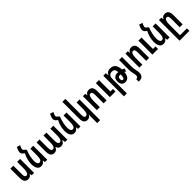

<svg xmlns="http://www.w3.org/2000/svg" viewBox="457 -2679 4826 4826"><g transform="rotate(-45 2870.5 -266.0)"><path d="M403 0H320L309 -64H306Q291 -28 261.5 -9Q232 10 192 10Q57 10 57 -165V-497H162V-188Q162 -134 176 -110Q190 -86 220 -86Q258 -86 278 -131.5Q298 -177 298 -264V-497H403Z M871 -497V0H788L777 -64H773Q754 -27 724 -8.5Q694 10 648 10Q580 10 544 -46.5Q508 -103 508 -204Q508 -282 528 -357Q548 -432 588 -513L550 -544Q528 -562 519.5 -580Q511 -598 511 -626Q511 -660 527 -698L556 -768L647 -740L626 -694Q609 -655 609 -633Q609 -619 616.5 -607Q624 -595 643 -581L682 -548H681V-535Q613 -360 613 -208Q613 -154 631 -120Q649 -86 682 -86Q725 -86 745.5 -128Q766 -170 766 -264V-497Z M988 -176V-497H1093V-208Q1093 -84 1154 -84Q1233 -84 1233 -246V-497H1338V-215Q1338 -84 1398 -84Q1479 -84 1479 -257V-497H1584V0H1503L1491 -81H1485Q1469 -40 1438 -15Q1407 10 1359 10Q1313 10 1286 -14Q1259 -38 1248 -77H1240Q1202 10 1119 10Q988 10 988 -176Z M2052 -497V0H1969L1958 -64H1954Q1935 -27 1905 -8.5Q1875 10 1829 10Q1761 10 1725 -46.5Q1689 -103 1689 -204Q1689 -282 1709 -357Q1729 -432 1769 -513L1731 -544Q1709 -562 1700.5 -580Q1692 -598 1692 -626Q1692 -660 1708 -698L1737 -768L1828 -740L1807 -694Q1790 -655 1790 -633Q1790 -619 1797.5 -607Q1805 -595 1824 -581L1863 -548H1862V-535Q1794 -360 1794 -208Q1794 -154 1812 -120Q1830 -86 1863 -86Q1906 -86 1926.5 -128Q1947 -170 1947 -264V-497Z M2410 236V11Q2410 -27 2413 -64H2410Q2395 -27 2367 -8.5Q2339 10 2296 10Q2169 10 2169 -165V-760H2274V-188Q2274 -134 2287.5 -110Q2301 -86 2331 -86Q2369 -86 2389.5 -131.5Q2410 -177 2410 -264V-497H2515V236Z M2634 -496 2717 -497 2728 -433H2732Q2746 -469 2775.5 -488Q2805 -507 2846 -507Q2912 -507 2946 -465Q2980 -423 2980 -332V0H2875V-309Q2875 -363 2861 -387Q2847 -411 2817 -411Q2779 -411 2759 -365.5Q2739 -320 2739 -233V0H2634ZM3096 -497H3206V-90H3296V0H3096Z M3843 -168Q3822 -180 3802 -187Q3794 -86 3753 -38Q3712 10 3638 10Q3578 10 3543 -30.5Q3508 -71 3508 -138Q3508 -215 3545.5 -256.5Q3583 -298 3654 -298Q3667 -298 3691 -296Q3686 -363 3662.5 -390.5Q3639 -418 3583 -418Q3523 -418 3494 -382.5Q3465 -347 3465 -276V236H3360V-497H3450L3459 -419H3465Q3483 -462 3518.5 -484.5Q3554 -507 3606 -507Q3702 -507 3749.5 -452Q3797 -397 3803 -275Q3839 -264 3867 -249ZM3693 -211Q3680 -213 3654 -213Q3626 -213 3611.5 -194Q3597 -175 3597 -141Q3597 -75 3638 -75Q3667 -75 3679 -105Q3691 -135 3693 -211Z M4056 96Q4056 160 4020 198Q3984 236 3919 236H3885V147H3900Q3924 147 3937.5 129Q3951 111 3951 79Q3951 39 3934 -29Q3926 -62 3923 -91Q3920 -120 3920 -166V-497H4025V-166Q4025 -119 4028 -92Q4031 -65 4039 -33Q4056 39 4056 96Z M4146 -496 4229 -497 4240 -433H4244Q4258 -469 4287.5 -488Q4317 -507 4358 -507Q4424 -507 4458 -465Q4492 -423 4492 -332V0H4387V-309Q4387 -363 4373 -387Q4359 -411 4329 -411Q4291 -411 4271 -365.5Q4251 -320 4251 -233V0H4146ZM4608 -497H4718V-90H4808V0H4608Z M5220 -497V0H5137L5126 -64H5122Q5103 -27 5073 -8.5Q5043 10 4997 10Q4929 10 4893 -46.5Q4857 -103 4857 -204Q4857 -282 4877 -357Q4897 -432 4937 -513L4899 -544Q4877 -562 4868.5 -580Q4860 -598 4860 -626Q4860 -660 4876 -698L4905 -768L4996 -740L4975 -694Q4958 -655 4958 -633Q4958 -619 4965.5 -607Q4973 -595 4992 -581L5031 -548H5030V-535Q4962 -360 4962 -208Q4962 -154 4980 -120Q4998 -86 5031 -86Q5074 -86 5094.5 -128Q5115 -170 5115 -264V-497Z M5689 147V236H5402H5338V-497L5421 -498L5432 -433H5436Q5450 -469 5479.5 -488Q5509 -507 5550 -507Q5616 -507 5650 -465Q5684 -423 5684 -332V0H5579V-308Q5579 -362 5565 -386.5Q5551 -411 5521 -411Q5483 -411 5463 -365.5Q5443 -320 5443 -233V147Z"/></g></svg>

Font: Noto Sans Armenian Medium Cond
Style: Regular
Weight: 500
Width: 3
Designer: Monotype Design team
Foundry: Monotype Imaging Inc.
Version: Version 1.000